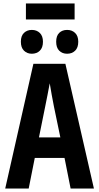

<svg xmlns="http://www.w3.org/2000/svg" viewBox="-20 -1084 570 1104"><path d="M10 0 172 -717H356L520 0H386L351 -176H180L145 0ZM240 -472 204 -294H327L290 -472Q284 -502 277.5 -538Q271 -574 266 -605Q260 -574 253 -537Q246 -500 240 -472ZM366 -775Q338 -775 320.5 -792.5Q303 -810 303 -844Q303 -878 320.5 -895Q338 -912 366 -912Q394 -912 412 -894.5Q430 -877 430 -844Q430 -810 412 -792.5Q394 -775 366 -775ZM163 -775Q136 -775 118 -792.5Q100 -810 100 -844Q100 -878 118 -895Q136 -912 163 -912Q191 -912 209 -894.5Q227 -877 227 -844Q227 -810 209 -792.5Q191 -775 163 -775ZM129 -972V-1064H409V-972Z"/></svg>

Font: Noto Sans Mono Condensed
Style: Bold
Weight: 700
Width: 3
Designer: Monotype Design Team
Foundry: Monotype Imaging Inc.
Version: Version 2.014